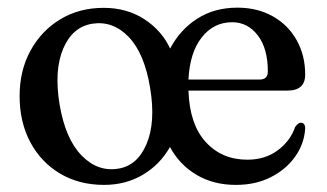

<svg xmlns="http://www.w3.org/2000/svg" viewBox="-20 -484 876 514"><path d="M257.5 -463Q319 -463 365.8 -433Q412.5 -403 435.5 -354Q462 -404.5 508 -434Q554 -463.5 615.5 -463.5Q669.5 -463.5 710.5 -440.2Q751.5 -417 774.2 -376.5Q797 -336 797 -284Q797 -241.5 749.5 -241.5H484.5Q487.5 -151 530.8 -103.8Q574 -56.5 642 -56.5Q690 -56.5 723.8 -81.8Q757.5 -107 770 -144Q778.5 -155.5 785.5 -155.5Q797 -155 797 -140Q794.5 -99 770.2 -64.8Q746 -30.5 705.2 -9.8Q664.5 11 611.5 11Q551.5 11 506 -16Q460.5 -43 435 -90.5Q408.5 -43.5 362.5 -16.2Q316.5 11 258.5 11Q192 11 141 -19.2Q90 -49.5 61.2 -103.2Q32.5 -157 32.5 -227Q32.5 -295 61.5 -348.2Q90.5 -401.5 141.2 -432.2Q192 -463 257.5 -463ZM601.5 -424.5Q552 -424.5 520 -383.8Q488 -343 484.5 -271H674.5Q697 -271 697 -292.5Q697 -354.5 670 -389.5Q643 -424.5 601.5 -424.5ZM296.5 -32.5Q348 -40.5 372.5 -99Q397 -157.5 382 -248Q367 -340.5 324.8 -384.8Q282.5 -429 227 -420.5Q174 -412 149.2 -353.8Q124.5 -295.5 139.5 -204.5Q155 -112.5 198.2 -68Q241.5 -23.5 296.5 -32.5Z"/></svg>

Font: Fraunces 72pt Soft
Style: Regular
Weight: 400
Version: Version 1.000;[b76b70a41]